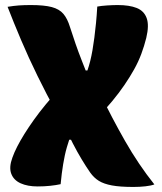

<svg xmlns="http://www.w3.org/2000/svg" viewBox="-20 -729 640 760"><path d="M508 11Q455 11 423 5Q391 -1 371.5 -13Q352 -25 337 -46Q321 -69 303.5 -98Q286 -127 268.5 -161Q251 -195 233 -234L203 -285Q164 -356 128.5 -428.5Q93 -501 63.5 -570.5Q34 -640 10 -702Q34 -706 54.5 -707.5Q75 -709 102 -709Q155 -709 185 -701Q215 -693 231 -674Q247 -655 257 -622Q268 -588 279 -556Q290 -524 304 -488.5Q318 -453 336 -407L381 -350Q422 -264 475 -171Q528 -78 591 1Q578 6 555.5 8.5Q533 11 508 11ZM446 -709Q492 -709 521 -697.5Q550 -686 560.5 -657.5Q571 -629 559 -579Q551 -547 539.5 -516Q528 -485 511 -454.5Q494 -424 472.5 -392.5Q451 -361 424.5 -329Q398 -297 366 -264L289 -450H326Q332 -467 337 -487Q342 -507 346 -530Q350 -553 353.5 -580Q357 -607 360 -637.5Q363 -668 365 -703Q381 -706 404.5 -707.5Q428 -709 446 -709ZM129 9Q89 9 61.5 -3.5Q34 -16 24.5 -41.5Q15 -67 29 -105Q36 -125 48 -148.5Q60 -172 76.5 -198.5Q93 -225 114 -254.5Q135 -284 161 -315.5Q187 -347 218 -381L281 -176H254Q249 -161 244.5 -145.5Q240 -130 236.5 -113.5Q233 -97 230 -79Q227 -61 224.5 -41.5Q222 -22 220 0Q202 4 178.5 6.5Q155 9 129 9Z"/></svg>

Font: Recursive Casual Black
Style: Regular
Weight: 900
Version: Version 1.047